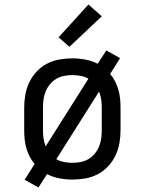

<svg xmlns="http://www.w3.org/2000/svg" viewBox="-20 -786 640 849"><path d="M150 43 89 9 133 -61Q120 -76 111 -94Q102 -112 96.5 -131Q91 -150 89 -170Q87 -190 87 -210V-310Q87 -339 92 -367.5Q97 -396 109.5 -422Q122 -448 142 -469.5Q162 -491 188 -504.5Q214 -518 242.5 -523Q271 -528 300 -528Q329 -528 358 -522.5Q387 -517 412 -504L450 -563L511 -529L467 -459Q480 -444 489 -426Q498 -408 503.5 -389Q509 -370 511 -350Q513 -330 513 -310V-210Q513 -181 508 -152.5Q503 -124 490.5 -98Q478 -72 458 -50.5Q438 -29 412 -15.5Q386 -2 357.5 3Q329 8 300 8Q271 8 242 2.5Q213 -3 188 -16ZM182 -139 371 -438Q355 -447 336.5 -450.5Q318 -454 300 -454Q282 -454 263.5 -450.5Q245 -447 229 -437.5Q213 -428 201 -413.5Q189 -399 182 -382Q175 -365 172.5 -346.5Q170 -328 170 -310V-210Q170 -192 172.5 -174Q175 -156 182 -139ZM300 -66Q318 -66 336.5 -69.5Q355 -73 371 -82.5Q387 -92 399 -106.5Q411 -121 418 -138Q425 -155 427.5 -173.5Q430 -192 430 -210V-310Q430 -328 427.5 -346Q425 -364 418 -381L229 -82Q245 -73 263.5 -69.5Q282 -66 300 -66ZM287 -579 239 -621 371 -766 430 -714Z"/></svg>

Font: Iosevka HT Extended
Style: Regular
Weight: 400
Width: 7
Monospace: yes
Designer: Belleve Invis
Foundry: Belleve Invis
Version: Version 32.3.0; ttfautohint (v1.8.4)